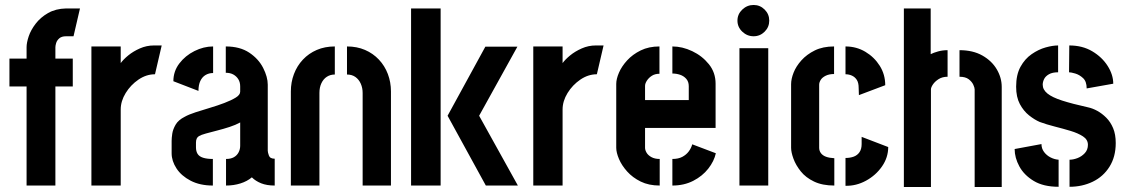

<svg xmlns="http://www.w3.org/2000/svg" viewBox="-20 -747 4532 773"><path d="M87 0V-399H18V-511H87V-557Q87 -575 95.5 -600.5Q104 -626 123.5 -651.5Q143 -677 173.5 -694.5Q204 -712 246 -713H302L276 -601H246Q228 -601 218.5 -592.5Q209 -584 206 -573.5Q203 -563 203 -557V-511H273V-399H203V0Z M348 0V-560H466V-493Q477 -508 496.5 -524Q516 -540 543 -552Q570 -564 600 -564Q607 -564 615 -564Q623 -564 631 -564L604 -448Q569 -448 537.5 -426.5Q506 -405 486 -372.5Q466 -340 466 -306V0Z M837 0Q785 0 747.5 -19.5Q710 -39 690.5 -69Q671 -99 671 -130V-180Q671 -191 673.5 -208.5Q676 -226 687 -245Q698 -264 724 -277Q740 -286 767.5 -295Q795 -304 825.5 -313Q856 -322 883.5 -332.5Q911 -343 929 -354Q947 -365 947 -378V-399Q947 -416 939.5 -428Q932 -440 919.5 -447Q907 -454 889 -454V-560Q946 -560 983.5 -535Q1021 -510 1039.5 -473.5Q1058 -437 1058 -406V-140Q1058 -134 1062.5 -121Q1067 -108 1086 -108V0Q1054 0 1031.5 -9Q1009 -18 994 -33Q975 -17 948 -8.5Q921 0 890 0V-107Q909 -107 921.5 -114Q934 -121 940.5 -133.5Q947 -146 947 -160V-254Q929 -244 904.5 -236Q880 -228 854.5 -221.5Q829 -215 809 -209.5Q789 -204 781 -199Q769 -192 769 -173V-154Q769 -138 775.5 -127.5Q782 -117 797.5 -112Q813 -107 837 -107ZM779 -381 678 -420Q678 -460 702 -491.5Q726 -523 763 -541.5Q800 -560 838 -560V-453Q821 -453 807.5 -445Q794 -437 786.5 -421Q779 -405 779 -381Z M1151 -379Q1151 -416 1163.5 -449Q1176 -482 1199.5 -507Q1223 -532 1255.5 -546Q1288 -560 1328 -560V-447Q1310 -447 1296 -438Q1282 -429 1274 -412Q1266 -395 1266 -373V0H1151ZM1440 -373Q1440 -393 1432.5 -410Q1425 -427 1411 -437Q1397 -447 1377 -447V-560Q1417 -560 1449.5 -546Q1482 -532 1505.5 -507Q1529 -482 1541.5 -449Q1554 -416 1554 -379V0H1440Z M1936 0 1782 -281 1934 -559H2063L1909 -281L2065 0ZM1635 0V-713H1754V0Z M2127 0V-560H2245V-493Q2256 -508 2275.5 -524Q2295 -540 2322 -552Q2349 -564 2379 -564Q2386 -564 2394 -564Q2402 -564 2410 -564L2383 -448Q2348 -448 2316.5 -426.5Q2285 -405 2265 -372.5Q2245 -340 2245 -306V0Z M2636 0Q2592 0 2559.5 -16Q2527 -32 2505 -56.5Q2483 -81 2472 -107Q2461 -133 2461 -152V-409Q2461 -429 2472 -454.5Q2483 -480 2505 -504Q2527 -528 2559.5 -544Q2592 -560 2635 -560V-450Q2617 -450 2604.5 -442Q2592 -434 2584.5 -422.5Q2577 -411 2577 -401V-344H2753V-400Q2753 -418 2743 -429.5Q2733 -441 2718 -446Q2703 -451 2687 -451V-560Q2727 -560 2767 -541Q2807 -522 2834 -488.5Q2861 -455 2861 -410V-232H2577V-152Q2577 -143 2583 -132.5Q2589 -122 2602.5 -114.5Q2616 -107 2636 -107ZM2687 0V-107Q2711 -107 2727 -115.5Q2743 -124 2753 -137.5Q2763 -151 2767 -166L2862 -130Q2855 -98 2831.5 -68Q2808 -38 2771 -19Q2734 0 2687 0Z M2957 0V-553H3073V0ZM3014 -601Q2988 -601 2968.5 -619.5Q2949 -638 2949 -664Q2949 -690 2968.5 -708.5Q2988 -727 3014 -727Q3040 -727 3058.5 -708.5Q3077 -690 3077 -664Q3077 -638 3058.5 -619.5Q3040 -601 3014 -601Z M3339 0Q3291 0 3257.5 -16Q3224 -32 3204 -57Q3184 -82 3174.5 -108Q3165 -134 3165 -152V-408Q3165 -429 3175 -454.5Q3185 -480 3206.5 -504Q3228 -528 3260.5 -544Q3293 -560 3338 -560V-449Q3318 -449 3304 -442Q3290 -435 3284 -425Q3278 -415 3278 -406V-152Q3278 -140 3285 -130.5Q3292 -121 3305.5 -116Q3319 -111 3339 -110ZM3384 1V-111Q3403 -111 3417.5 -116.5Q3432 -122 3440.5 -134.5Q3449 -147 3449 -167V-196L3556 -155Q3556 -113 3531 -77Q3506 -41 3466.5 -19.5Q3427 2 3384 1ZM3438 -364 3437 -393Q3437 -414 3429.5 -425.5Q3422 -437 3410 -442.5Q3398 -448 3384 -448V-560Q3428 -560 3464 -538.5Q3500 -517 3522 -482Q3544 -447 3544 -404Z M3619 6V-713H3727V-529Q3739 -535 3757 -540Q3775 -545 3795 -545V-438Q3774 -438 3759 -428.5Q3744 -419 3736 -407Q3728 -395 3728 -387V6ZM3904 6V-387Q3904 -394 3898.5 -406Q3893 -418 3880 -428Q3867 -438 3843 -438V-545Q3897 -545 3935 -523.5Q3973 -502 3993 -468Q4013 -434 4013 -397V6Z M4286 5V-104Q4301 -104 4318 -110.5Q4335 -117 4347.5 -130.5Q4360 -144 4360 -164Q4360 -185 4340 -198Q4320 -211 4290 -220Q4260 -229 4226.5 -237.5Q4193 -246 4166 -256Q4145 -265 4123 -282.5Q4101 -300 4086 -328Q4071 -356 4071 -398Q4071 -446 4088.5 -478Q4106 -510 4133.5 -529Q4161 -548 4189.5 -556Q4218 -564 4240 -564V-456Q4217 -456 4203 -448Q4189 -440 4183.5 -428.5Q4178 -417 4178 -406Q4178 -386 4197 -370.5Q4216 -355 4256.5 -342Q4297 -329 4360 -315Q4379 -311 4398 -300.5Q4417 -290 4434 -273Q4451 -256 4461.5 -231Q4472 -206 4472 -171Q4472 -116 4447 -76Q4422 -36 4379.5 -15.5Q4337 5 4286 5ZM4242 5Q4181 5 4142 -18.5Q4103 -42 4084 -77Q4065 -112 4065 -147L4173 -167Q4173 -149 4183.5 -135Q4194 -121 4210 -113Q4226 -105 4242 -104ZM4355 -391Q4355 -419 4340.5 -432.5Q4326 -446 4309 -451Q4292 -456 4284 -456L4285 -564Q4338 -564 4377.5 -540.5Q4417 -517 4439.5 -481.5Q4462 -446 4462 -410Z"/></svg>

Font: Stick No Bills
Style: Bold
Weight: 700
Version: Version 2.000